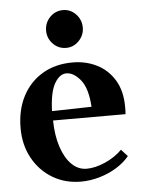

<svg xmlns="http://www.w3.org/2000/svg" viewBox="-54 -795 638 855"><g transform="rotate(-5 265.0 -368.0)"><path d="M274 16Q203 16 147 -17.5Q91 -51 58.5 -110Q26 -169 26 -244Q26 -325 57.5 -386Q89 -447 146.5 -481.5Q204 -516 282 -516Q341 -516 390 -491.5Q439 -467 468.5 -418.5Q498 -370 498 -299Q498 -292 498 -283Q498 -274 497 -266H173Q174 -199 191 -147.5Q208 -96 237 -67.5Q266 -39 304 -39Q342 -39 386.5 -58.5Q431 -78 463 -110L491 -79Q468 -51 433 -29.5Q398 -8 356.5 4Q315 16 274 16ZM250 -470Q220 -470 197.5 -431.5Q175 -393 172 -308L349 -312Q344 -395 313.5 -432.5Q283 -470 250 -470ZM260 -583Q225 -583 201 -608Q177 -633 177 -667Q177 -702 201 -727Q225 -752 260 -752Q293 -752 317 -727Q341 -702 341 -667Q341 -633 317 -608Q293 -583 260 -583Z"/></g></svg>

Font: Wittgenstein
Style: Bold
Weight: 700
Designer: Jörg Drees
Foundry: Jörg Drees
Version: Version 1.303; ttfautohint (v1.8.4.7-5d5b)